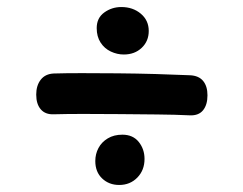

<svg xmlns="http://www.w3.org/2000/svg" viewBox="-20 -591 690 546"><path d="M520 -263Q479 -265 427 -265.5Q375 -266 320.5 -266.5Q266 -267 217 -267Q168 -267 133 -266Q109 -265 96 -280Q83 -295 83 -322Q83 -348 96 -364.5Q109 -381 133 -382Q165 -383 212.5 -383Q260 -383 314.5 -382.5Q369 -382 422.5 -380.5Q476 -379 520 -377Q545 -376 557.5 -361Q570 -346 570 -320Q570 -293 557.5 -277.5Q545 -262 520 -263ZM319 -65Q290 -65 270.5 -83.5Q251 -102 251 -133Q251 -153 260 -170Q269 -187 286.5 -197.5Q304 -208 328 -208Q358 -208 374.5 -187.5Q391 -167 391 -139Q391 -107 370.5 -86Q350 -65 319 -65ZM332 -436Q313 -436 295 -444.5Q277 -453 266 -470Q255 -487 255 -511Q255 -540 276.5 -555.5Q298 -571 325 -571Q358 -571 380.5 -552Q403 -533 403 -503Q403 -474 383 -455Q363 -436 332 -436Z"/></svg>

Font: Playpen Sans SemiBold
Style: Regular
Weight: 600
Designer: Laura Meseguer, Veronika Burian, José Scaglione
Foundry: TypeTogether
Version: Version 1.001